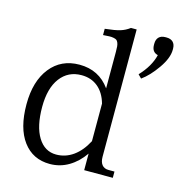

<svg xmlns="http://www.w3.org/2000/svg" viewBox="-114 -867 923 984"><g transform="rotate(15 348.0 -375.5)"><path d="M490.2 -90.8Q490.2 -63 502.4 -48.1Q514.6 -33.2 537.1 -33.2H568.8V0H417V-87.9Q383.3 -39.1 337.4 -12Q291.5 15.1 237.8 15.1Q147.5 15.1 95.7 -54.4Q43.9 -124 43.9 -250Q43.9 -372.6 100.8 -444.3Q157.7 -516.1 254.9 -516.1Q358.4 -516.1 417 -434.1V-627.9Q417 -646 416 -656.7Q415 -667.5 411.4 -676Q407.7 -684.6 402.8 -688.2Q397.9 -691.9 387 -694.1Q376 -696.3 364 -695.8Q352.1 -695.3 331.1 -693.8V-727.1Q385.3 -732.9 411.4 -741Q437.5 -749 460 -766.1H490.2ZM125 -257.8Q125 -154.3 160.4 -97.2Q195.8 -40 256.8 -40Q306.2 -40 347.2 -69.3Q388.2 -98.6 417 -153.8V-353Q401.4 -408.2 365.7 -437.5Q330.1 -466.8 278.8 -466.8Q208 -466.8 166.5 -411.9Q125 -356.9 125 -257.8ZM559.1 -546.9Q614.3 -605.5 628.9 -667Q596.2 -674.8 596.2 -712.9V-719.2Q596.2 -741.7 608.4 -753.9Q620.6 -766.1 643.1 -766.1H648.9Q671.4 -766.1 683.6 -753.9Q695.8 -741.7 695.8 -719.2V-712.9Q695.8 -669.4 657 -613.8Q618.2 -558.1 577.1 -528.8Z"/></g></svg>

Font: LT Superior Serif
Style: Regular
Weight: 400
Designer: Daniel Lyons
Foundry: LyonsType
Version: Version 2.120;FEAKit 1.0